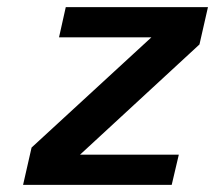

<svg xmlns="http://www.w3.org/2000/svg" viewBox="-20 -520 605 540"><path d="M462.9 0H44.9L68.8 -105L405.8 -415H146L165 -500H564.9L541 -395L205.1 -85H482.9Z"/></svg>

Font: Perun
Style: Bold Italic
Weight: 700
Italic angle: -12°
Foundry: Copyright (c) Stefan Peev, Context Ltd, 2016
Version: Version 001.000